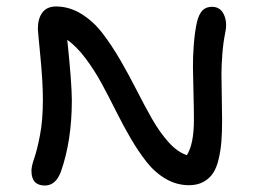

<svg xmlns="http://www.w3.org/2000/svg" viewBox="-20 -590 804 599"><path d="M120.1 -11.2Q78.1 -11.2 78.1 -57.1Q78.1 -71.3 86.9 -96.4Q95.7 -121.6 104.7 -168Q113.8 -214.4 113.8 -279.8Q113.8 -333 106 -413.8Q98.1 -494.6 98.1 -500Q98.1 -532.2 112.3 -551Q126.5 -569.8 154.8 -569.8Q196.3 -569.8 233.9 -546.6Q271.5 -523.4 300.3 -485.6Q329.1 -447.8 355.7 -401.9Q382.3 -356 406.7 -307.9Q431.2 -259.8 454.8 -218.3Q478.5 -176.8 506.3 -146Q534.2 -115.2 563 -106Q585 -140.6 585 -216.8Q585 -246.6 583.7 -297.4Q582.5 -348.1 582 -378.7Q581.5 -409.2 584.5 -449Q587.4 -488.8 594.2 -520Q600.1 -545.4 611.3 -557.1Q622.6 -568.8 641.1 -568.8Q667 -568.8 678.2 -545.2Q689.5 -521.5 683.1 -490.2Q676.3 -457 673.6 -420.7Q670.9 -384.3 670.9 -359.1Q670.9 -334 671.9 -288.3Q672.9 -242.7 672.9 -215.8Q672.9 -177.2 670.7 -148.9Q668.5 -120.6 662.1 -93.5Q655.8 -66.4 644.5 -49.6Q633.3 -32.7 614.5 -22.5Q595.7 -12.2 569.8 -12.2Q531.7 -12.2 498 -31.5Q464.4 -50.8 438.2 -83.7Q412.1 -116.7 388.4 -157.2Q364.7 -197.8 342 -243.2Q319.3 -288.6 297.1 -329.6Q274.9 -370.6 247.1 -407.7Q219.2 -444.8 189.9 -465.8Q204.1 -329.6 204.1 -276.9Q204.1 -150.9 169.9 -54.2Q153.8 -11.2 120.1 -11.2Z"/></svg>

Font: Shantell Sans Irregular Bouncy
Style: Regular
Weight: 400
Designer: Stephen Nixon, Anya Danilova, Shantell Martin
Foundry: Arrow Type
Version: Version 1.006;[9816181b4]